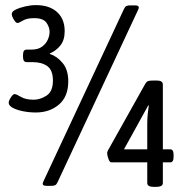

<svg xmlns="http://www.w3.org/2000/svg" viewBox="-20 -724 710 751"><path d="M120 -284Q94 -284 69.5 -289Q45 -294 29.5 -302.5Q14 -311 14 -322Q14 -330 22.5 -343Q31 -356 37 -356Q44 -356 62 -345Q80 -334 112 -334Q137 -334 162 -350Q187 -366 187 -409Q187 -449 165.5 -465Q144 -481 107 -481H84Q70 -481 70 -502V-509Q70 -530 84 -530H103Q129 -530 144.5 -541.5Q160 -553 167 -569Q174 -585 174 -599Q174 -618 161.5 -635.5Q149 -653 113 -653Q85 -653 69.5 -643.5Q54 -634 48 -634Q42 -634 34 -647.5Q26 -661 26 -669Q26 -679 41.5 -686.5Q57 -694 79 -699Q101 -704 121 -704Q173 -704 203 -677Q233 -650 233 -602Q233 -567 216 -546Q199 -525 175 -515V-513Q203 -504 225 -477.5Q247 -451 247 -406Q247 -346 210.5 -315Q174 -284 120 -284ZM163 3Q147 3 147 -5Q147 -9 151 -17L465 -689Q469 -698 474.5 -700.5Q480 -703 491 -703H507Q523 -703 523 -695Q523 -691 519 -683L205 -11Q201 -2 195.5 0.5Q190 3 179 3ZM582 7Q556 7 556 -8V-89H415Q409 -89 404 -103Q399 -117 399 -126Q399 -129 403 -137L547 -394Q553 -405 559.5 -407Q566 -409 580 -409H594Q617 -409 617 -393V-140H646Q659 -140 659 -118V-111Q659 -89 646 -89H617V-8Q617 7 590 7ZM562 -311 560 -312 465 -140H556V-240Q556 -260 558 -279.5Q560 -299 562 -311Z"/></svg>

Font: Asap Condensed Medium
Style: Regular
Weight: 500
Width: 3
Designer: Pablo Cosgaya
Foundry: Omnibus-Type
Version: Version 3.001; ttfautohint (v1.8.4.7-5d5b)